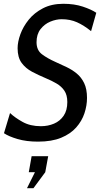

<svg xmlns="http://www.w3.org/2000/svg" viewBox="-20 -734 528 1014"><path d="M181 14Q119 14 72.5 0.2Q26 -13.5 1 -30.5L33 -137Q59 -112.5 99.5 -90Q140 -67.5 196 -67.5Q233.5 -67.5 265.2 -81Q297 -94.5 316.2 -122.8Q335.5 -151 335.5 -195Q335.5 -232 320 -255Q304.5 -278 278.2 -293.2Q252 -308.5 220.5 -321.5Q183.5 -337 149.8 -354.8Q116 -372.5 94.5 -401.5Q73 -430.5 73 -479.5Q73 -512.5 87.5 -552.8Q102 -593 131.5 -629.8Q161 -666.5 206.8 -690.2Q252.5 -714 314.5 -714Q372.5 -714 417.5 -699Q462.5 -684 488.5 -666.5L461 -569.5Q422.5 -600.5 386.5 -616.5Q350.5 -632.5 306 -632.5Q276.5 -632.5 245.8 -619.8Q215 -607 194 -580Q173 -553 173 -511Q173 -469 201.5 -447.5Q230 -426 272.5 -407Q301.5 -394 331 -380Q360.5 -366 385 -346Q409.5 -326 424.5 -295Q439.5 -264 439.5 -217Q439.5 -176.5 426 -135.8Q412.5 -95 382.5 -61Q352.5 -27 303 -6.5Q253.5 14 181 14ZM156.5 260H122.5L164.5 175.5H132L147 91H234.5L219 175.5Z"/></svg>

Font: Cabin Condensed
Style: Italic
Weight: 400
Width: 3
Italic angle: -10°
Designer: Pablo Impallari
Foundry: Pablo Impallari. http://www.impallari.com Igino Marini. http://www.ikern.com
Version: Version 3.001; ttfautohint (v1.8.3)